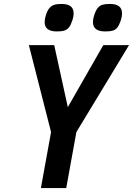

<svg xmlns="http://www.w3.org/2000/svg" viewBox="-20 -954 674 974"><path d="M206.5 -841.5Q206.5 -858 213 -878Q220.5 -901 230.8 -913Q241 -925 255.2 -929.5Q269.5 -934 292 -934Q353.5 -934 353.5 -887Q353.5 -869 346.5 -849.5Q339 -826.5 329.8 -815Q320.5 -803.5 306.5 -799Q292.5 -794.5 268.5 -794.5Q206.5 -794.5 206.5 -841.5ZM451.5 -842Q451.5 -858 458 -877.5Q466 -901.5 475.8 -913.5Q485.5 -925.5 499.5 -929.8Q513.5 -934 537.5 -934Q599 -934 599 -886.5Q599 -869.5 592.5 -849.5Q584.5 -826.5 575.5 -814.8Q566.5 -803 552.5 -798.8Q538.5 -794.5 513.5 -794.5Q451.5 -794.5 451.5 -842ZM239 -284 126.5 -725H255L324 -410.5L504 -725H634.5L367.5 -284L316 0H187.5Z"/></svg>

Font: JuliaMono SemiBold
Style: Italic
Weight: 600
Italic angle: -9°
Monospace: yes
Designer: cormullion
Foundry: corm
Version: Version 0.056; ttfautohint (v1.8.4)